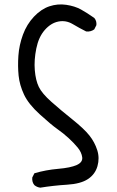

<svg xmlns="http://www.w3.org/2000/svg" viewBox="-20 -741 540 886"><path d="M166 125Q150.4 123 138.7 113.3Q127 99.6 128.9 78.1L138.7 58.6Q191.4 43 248.5 38.1Q305.7 33.2 334 20.5Q362.3 7.8 359.4 -15.1Q356.4 -38.1 338.9 -59.6Q321.3 -81.1 296.9 -103.5Q272.5 -126 244.6 -145.5Q216.8 -165 164.1 -212.9Q111.3 -260.7 90.8 -304.7Q70.3 -348.6 65.9 -392.1Q61.5 -435.5 64.9 -484.4Q68.4 -533.2 85.9 -581.1Q103.5 -628.9 136.7 -664.1Q169.9 -699.2 208 -711.9Q246.1 -724.6 285.6 -718.8Q325.2 -712.9 353.5 -697.3Q381.8 -681.6 415 -658.2Q426.8 -644.5 424.8 -625L415 -605.5Q399.4 -593.8 377.9 -595.7Q346.7 -611.3 315.4 -629.9Q284.2 -648.4 249.5 -641.6Q214.8 -634.8 186.5 -602.5Q158.2 -570.3 147.5 -517.1Q136.7 -463.9 140.6 -417Q144.5 -370.1 159.2 -339.8Q173.8 -309.6 217.3 -271Q260.7 -232.4 314.5 -189.5Q368.2 -146.5 392.6 -115.7Q417 -85 428.7 -48.3Q440.4 -11.7 429.7 25.9Q418.9 63.5 385.7 85.4Q352.5 107.4 289.6 111.3Q226.6 115.2 166 125Z"/></svg>

Font: JasonHandwriting2
Style: Regular
Weight: 400
Version: Version 1.05.10